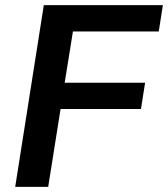

<svg xmlns="http://www.w3.org/2000/svg" viewBox="-20 -725 652 745"><path d="M39 0 150 -705H612L596 -603H263L231 -404H543L527 -302H215L167 0Z"/></svg>

Font: Nunito Sans 12pt
Style: Bold Italic
Weight: 700
Italic angle: -9°
Designer: Vernon Adams
Foundry: Vernon Adams
Version: Version 3.101;gftools[0.9.27]